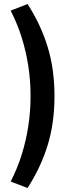

<svg xmlns="http://www.w3.org/2000/svg" viewBox="-20 -741 373 955"><path d="M117 194 33 162Q67 96 88.5 26.5Q110 -43 121 -115Q132 -187 132 -263Q132 -340 121 -411.5Q110 -483 88.5 -552.5Q67 -622 33 -688L117 -721Q182 -621 216.5 -509.5Q251 -398 251 -263Q251 -128 216.5 -17Q182 94 117 194Z"/></svg>

Font: Nunito Sans 7pt Condensed
Style: Bold
Weight: 700
Width: 3
Designer: Vernon Adams
Foundry: Vernon Adams
Version: Version 3.101;gftools[0.9.27]